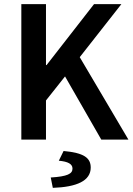

<svg xmlns="http://www.w3.org/2000/svg" viewBox="-20 -674 640 927"><path d="M83 0H202V-189L294 -305L469 0H600L365 -398L566 -654H434L205 -360H202V-654H83ZM235 233C351 229 418 199 418 135C418 88 385 64 287 55L264 102C309 106 330 118 330 140C330 165 306 178 225 183Z"/></svg>

Font: Source Sans Pro Semibold
Style: Regular
Weight: 600
Designer: Paul D. Hunt
Foundry: Adobe Systems Incorporated
Version: Version 3.006;hotconv 1.0.111;makeotfexe 2.5.65597